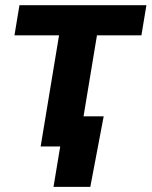

<svg xmlns="http://www.w3.org/2000/svg" viewBox="-20 -566 586 742"><path d="M137.1 0 208.2 -429.5H35.9L55.2 -545.9H545.8L526.5 -429.5H354.7L283.6 0ZM186.8 156.2 212.7 0H170.5L189.7 -116.4H380.7L329 156.2Z"/></svg>

Font: Adwaita Sans
Style: Italic
Weight: 400
Italic angle: -9.39999°
Designer: Rasmus Andersson
Foundry: rsms
Version: Version 4.001;git-9221beed3